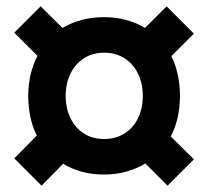

<svg xmlns="http://www.w3.org/2000/svg" viewBox="-20 -635 656 605"><path d="M111 -50 25 -136 96 -208Q82.5 -234.5 75.8 -265.8Q69 -297 69 -333Q69 -369 76.5 -400.2Q84 -431.5 98 -459L25 -532L108 -615L177 -547Q204 -563 237 -572Q270 -581 308 -581Q344 -581 376.8 -572.2Q409.5 -563.5 437 -547L505 -615L591 -529L520 -458Q533 -432 540 -400.2Q547 -368.5 547 -333Q547 -260 518 -205L591 -133L508 -50L438 -120Q411 -103.5 378 -94.2Q345 -85 308 -85Q234.5 -85 179 -119ZM308 -197Q345 -197 372.5 -214.5Q400 -232 415 -262.8Q430 -293.5 430 -333Q430 -372 415 -402.8Q400 -433.5 372.5 -451.2Q345 -469 308 -469Q271.5 -469 244.2 -451.2Q217 -433.5 202 -402.8Q187 -372 187 -333Q187 -293.5 202 -262.8Q217 -232 244.2 -214.5Q271.5 -197 308 -197Z"/></svg>

Font: Overpass Mono Light
Style: Regular
Weight: 300
Monospace: yes
Designer: Delve Withrington, Dave Bailey
Foundry: Delve Fonts LLC
Version: Version 4.000